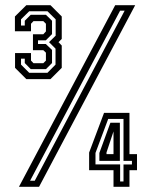

<svg xmlns="http://www.w3.org/2000/svg" viewBox="-20 -720 573 740"><path d="M81.5 -415 38 -458.5V-515.5H99.5V-486.5L109 -476.5H147L157 -486.5V-517L147 -526.5H107V-588H147L157 -599V-628.5L147 -638.5H109L99.5 -628.5V-599.5H37.5V-656.5L81.5 -700H174.5L218 -656.5V-570L205.5 -557.5L218 -544.5V-458.5L174.5 -415ZM92.5 -439.5H163L194 -471V-532.5L169 -557.5L194.5 -582.5V-645.5L163 -676.5H92.5L61 -645.5V-621.5H75.5V-640L98.5 -663H157L180.5 -640V-588.5L156.5 -564.5H126.5V-550.5H156.5L180.5 -527.5V-477L157 -453.5H98.5L75.5 -477V-494H61V-471ZM53 0 424 -700H501L130.5 0ZM96 -23.5H114L460.5 -679H443ZM417.5 0V-64H323.5V-132L381 -285H479V-126H508V-64H479V0ZM390.5 -126H417.5V-218H419L390.5 -132.5ZM443 -20.5H456V-86H488.5V-100H456V-261.5H397L348 -130.5V-86.5H443ZM363 -100V-130.5L405.5 -247H442V-100Z"/></svg>

Font: Tourney SemiBold
Style: Regular
Weight: 600
Version: Version 1.015